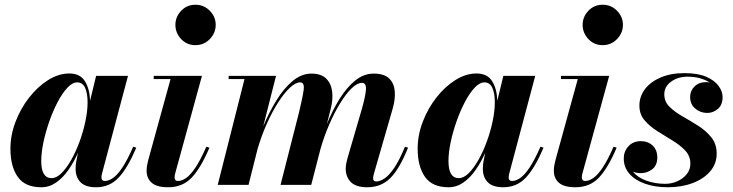

<svg xmlns="http://www.w3.org/2000/svg" viewBox="-20 -780 3092 810"><path d="M555 -157Q519 -72 480.8 -31Q442.5 10 385.5 10Q340.5 10 319.8 -11.2Q299 -32.5 299 -68Q299 -78 299.8 -85.2Q300.5 -92.5 301.5 -97.5L309 -135.5Q291.5 -96 268.5 -63Q245.5 -30 216.8 -10Q188 10 154.5 10Q85.5 10 54.8 -34Q24 -78 24 -152.5Q24 -210 45.5 -266.2Q67 -322.5 103 -368.5Q139 -414.5 183 -442.2Q227 -470 272.5 -470Q318 -470 338.2 -437.5Q358.5 -405 360 -355L385.5 -460H520L410 -46.5Q408 -39 408 -31Q408 -16.5 422.5 -16.5Q438 -16.5 456.2 -28.8Q474.5 -41 495.8 -72.5Q517 -104 542 -161ZM349.5 -349Q349.5 -386.5 339 -409.5Q328.5 -432.5 305.5 -432.5Q285.5 -432.5 264.2 -409.8Q243 -387 223.2 -349.5Q203.5 -312 188 -267.8Q172.5 -223.5 163.2 -179.8Q154 -136 154 -100.5Q154 -28.5 197.5 -28.5Q218.5 -28.5 239.8 -49.8Q261 -71 280.8 -106Q300.5 -141 316 -183.5Q331.5 -226 340.5 -269.2Q349.5 -312.5 349.5 -349Z M720 -675Q720 -709 744.2 -734.5Q768.5 -760 804.5 -760Q840.5 -760 865.2 -734.5Q890 -709 890 -675Q890 -641 865.2 -615.2Q840.5 -589.5 804.5 -589.5Q768.5 -589.5 744.2 -615.2Q720 -641 720 -675ZM863.5 -157Q827.5 -72 789 -31Q750.5 10 689.5 10Q641.5 10 620 -9Q598.5 -28 598.5 -59.5Q598.5 -72.5 601 -84.8Q603.5 -97 605.5 -105L699.5 -446.5H628.5V-460H832L719 -48Q716.5 -39.5 716.5 -31.5Q716.5 -16.5 731 -16.5Q746.5 -16.5 764.8 -28.8Q783 -41 804.2 -72.5Q825.5 -104 850.5 -161Z M1293 0H1163.5L1242 -308Q1257.5 -372 1261.2 -402.2Q1265 -432.5 1246 -432.5Q1227 -432.5 1202.5 -409.5Q1178 -386.5 1152.8 -346.8Q1127.5 -307 1105 -256.5Q1082.5 -206 1066.5 -151L1028.5 0H898.5L1011.5 -446.5H944.5V-460H1144.5L1090.5 -247Q1114.5 -305 1145.8 -356Q1177 -407 1214.5 -438.2Q1252 -469.5 1294 -469.5Q1334.5 -469.5 1355.8 -448.8Q1377 -428 1381.2 -394Q1385.5 -360 1375 -319.5L1359 -256.5Q1382 -313.5 1412 -362Q1442 -410.5 1478.2 -440Q1514.5 -469.5 1556.5 -469.5Q1601 -469.5 1622 -448.8Q1643 -428 1645.5 -394Q1648 -360 1636 -319.5L1558.5 -51Q1557 -45.5 1555.5 -39Q1554 -32.5 1554 -27.5Q1554 -14.5 1567.5 -14.5Q1583 -14.5 1602 -27Q1621 -39.5 1642.8 -71.2Q1664.5 -103 1688.5 -161L1701.5 -157Q1665 -66.5 1626.2 -28.2Q1587.5 10 1529.5 10Q1481.5 10 1460 -12Q1438.5 -34 1438.5 -68Q1438.5 -79 1441 -91.8Q1443.5 -104.5 1446.5 -114.5L1503 -308Q1521.5 -371 1523.8 -400.8Q1526 -430.5 1507 -430.5Q1487.5 -430.5 1463.8 -407.8Q1440 -385 1415.5 -345.2Q1391 -305.5 1369 -255Q1347 -204.5 1331.5 -149.5Z M2273 -157Q2237 -72 2198.8 -31Q2160.5 10 2103.5 10Q2058.5 10 2037.8 -11.2Q2017 -32.5 2017 -68Q2017 -78 2017.8 -85.2Q2018.5 -92.5 2019.5 -97.5L2027 -135.5Q2009.5 -96 1986.5 -63Q1963.5 -30 1934.8 -10Q1906 10 1872.5 10Q1803.5 10 1772.8 -34Q1742 -78 1742 -152.5Q1742 -210 1763.5 -266.2Q1785 -322.5 1821 -368.5Q1857 -414.5 1901 -442.2Q1945 -470 1990.5 -470Q2036 -470 2056.2 -437.5Q2076.5 -405 2078 -355L2103.5 -460H2238L2128 -46.5Q2126 -39 2126 -31Q2126 -16.5 2140.5 -16.5Q2156 -16.5 2174.2 -28.8Q2192.5 -41 2213.8 -72.5Q2235 -104 2260 -161ZM2067.5 -349Q2067.5 -386.5 2057 -409.5Q2046.5 -432.5 2023.5 -432.5Q2003.5 -432.5 1982.2 -409.8Q1961 -387 1941.2 -349.5Q1921.5 -312 1906 -267.8Q1890.5 -223.5 1881.2 -179.8Q1872 -136 1872 -100.5Q1872 -28.5 1915.5 -28.5Q1936.5 -28.5 1957.8 -49.8Q1979 -71 1998.8 -106Q2018.5 -141 2034 -183.5Q2049.5 -226 2058.5 -269.2Q2067.5 -312.5 2067.5 -349Z M2438 -675Q2438 -709 2462.2 -734.5Q2486.5 -760 2522.5 -760Q2558.5 -760 2583.2 -734.5Q2608 -709 2608 -675Q2608 -641 2583.2 -615.2Q2558.5 -589.5 2522.5 -589.5Q2486.5 -589.5 2462.2 -615.2Q2438 -641 2438 -675ZM2581.5 -157Q2545.5 -72 2507 -31Q2468.5 10 2407.5 10Q2359.5 10 2338 -9Q2316.5 -28 2316.5 -59.5Q2316.5 -72.5 2319 -84.8Q2321.5 -97 2323.5 -105L2417.5 -446.5H2346.5V-460H2550L2437 -48Q2434.5 -39.5 2434.5 -31.5Q2434.5 -16.5 2449 -16.5Q2464.5 -16.5 2482.8 -28.8Q2501 -41 2522.2 -72.5Q2543.5 -104 2568.5 -161Z M3003.5 -132Q3003.5 -89 2976 -57Q2948.5 -25 2901.8 -7.5Q2855 10 2797 10Q2743.5 10 2701.5 -4.8Q2659.5 -19.5 2635.5 -46.8Q2611.5 -74 2611.5 -111.5Q2611.5 -141.5 2631.2 -163Q2651 -184.5 2684 -184.5Q2714 -184.5 2733.5 -165.8Q2753 -147 2753 -115.5Q2753 -83 2732 -66.2Q2711 -49.5 2683 -49.5Q2665 -49.5 2650 -56Q2670 -31 2706.8 -17.8Q2743.5 -4.5 2786.5 -4.5Q2813 -4.5 2837.2 -15.2Q2861.5 -26 2877 -45Q2892.5 -64 2892.5 -89.5Q2892.5 -121.5 2870.8 -144.8Q2849 -168 2817 -187.2Q2785 -206.5 2753 -226.8Q2721 -247 2699.2 -272.5Q2677.5 -298 2677.5 -334.5Q2677.5 -373 2701 -404Q2724.5 -435 2767.2 -453.2Q2810 -471.5 2868 -471.5Q2924.5 -471.5 2959.8 -456Q2995 -440.5 3011.8 -417.2Q3028.5 -394 3028.5 -370.5Q3028.5 -337.5 3008.5 -320.5Q2988.5 -303.5 2963.5 -303.5Q2935.5 -303.5 2913.5 -321.5Q2891.5 -339.5 2891.5 -371.5Q2891.5 -397 2910 -415.2Q2928.5 -433.5 2958.5 -433.5Q2966 -433.5 2973.5 -432Q2957 -443 2933.2 -449.8Q2909.5 -456.5 2880.5 -456.5Q2840 -456.5 2811.2 -435.5Q2782.5 -414.5 2782.5 -382Q2782.5 -351 2804.8 -329.2Q2827 -307.5 2860 -288.8Q2893 -270 2925.8 -249.2Q2958.5 -228.5 2981 -200.5Q3003.5 -172.5 3003.5 -132Z"/></svg>

Font: Bodoni* 16pt
Style: Bold Italic
Weight: 700
Italic angle: -13°
Version: Version 2.3